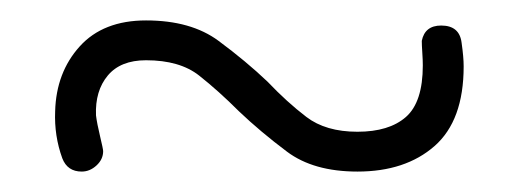

<svg xmlns="http://www.w3.org/2000/svg" viewBox="-20 -337 508 188"><path d="M394 -273Q394 -278 393.5 -285.5Q393 -293 393 -297Q396 -312 412 -312Q430 -312 432 -295Q434 -281 434 -272Q434 -219 405.5 -194Q377 -169 330 -169Q287 -169 261 -188.5Q235 -208 214 -228Q194 -248 175 -263Q156 -278 123 -278Q98 -278 85.5 -263Q73 -248 74 -224Q75 -216 78 -203.5Q81 -191 81 -189Q81 -181 74.5 -175Q68 -169 60 -169Q46 -169 41 -182Q33 -204 34 -228Q35 -266 58 -291.5Q81 -317 123 -317Q167 -317 194 -297Q221 -277 242 -257Q261 -237 280 -222.5Q299 -208 330 -208Q361 -208 377.5 -222.5Q394 -237 394 -273Z"/></svg>

Font: Libertine Sup Light
Style: Regular
Weight: 300
Designer: Bastien Sozeau
Foundry: NBR — Bastien Sozeau
Version: Version 2.003; ttfautohint (v1.8.4.7-5d5b);gftools[0.9.33]